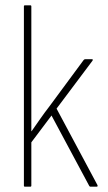

<svg xmlns="http://www.w3.org/2000/svg" viewBox="-20 -703 406 723"><path d="M74 0Q70 0 70 -4V-679Q70 -683 74 -683H94Q98 -683 98 -679V-336Q98 -304 98 -272.5Q98 -241 98 -209H99Q115 -232 131.5 -255.5Q148 -279 165 -301L295 -477Q297 -480 301 -480H326Q332 -480 328 -474L193 -294L347 -6Q349 0 344 0H320Q318 0 316 -3L174 -268L98 -167V-4Q98 0 94 0Z"/></svg>

Font: Sofia Sans Cond ExtraLight
Style: Regular
Weight: 200
Width: 3
Designer: Botio Nikoltchev, Ani Petrova
Foundry: lettersoup
Version: Version 4.100; ttfautohint (v1.8.3)